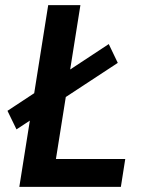

<svg xmlns="http://www.w3.org/2000/svg" viewBox="-20 -725 569 745"><path d="M55 0 167 -705H292L197 -108H466L449 0ZM44 -223 9 -295 402 -554 437 -481Z"/></svg>

Font: Nunito Sans 7pt Condensed
Style: Bold Italic
Weight: 700
Width: 3
Italic angle: -9°
Designer: Vernon Adams
Foundry: Vernon Adams
Version: Version 3.101;gftools[0.9.27]